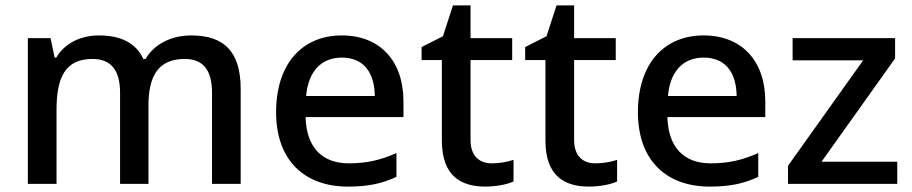

<svg xmlns="http://www.w3.org/2000/svg" viewBox="-20 -680 3374 710"><path d="M687 -549C619 -549 553 -521 518 -462H510C483 -521 427 -549 346 -549C282 -549 221 -523 188 -467H182L167 -539H83V0H189V-272C189 -394 221 -462 322 -462C391 -462 424 -420 424 -337V0H529V-290C529 -401 567 -462 663 -462C732 -462 764 -420 764 -337V0H870V-351C870 -490 808 -549 687 -549Z M1244 -549C1099 -549 1001 -446 1001 -265C1001 -84 1109 10 1266 10C1342 10 1392 -1 1446 -26V-114C1389 -89 1339 -76 1270 -76C1170 -76 1113 -136 1110 -247H1472V-305C1472 -455 1385 -549 1244 -549ZM1244 -467C1327 -467 1365 -409 1366 -325H1112C1120 -416 1168 -467 1244 -467Z M1798 -76C1752 -76 1720 -104 1720 -162V-458H1874V-539H1720V-660H1655L1618 -546L1539 -506V-458H1614V-160C1614 -27 1687 10 1775 10C1814 10 1856 2 1879 -9V-89C1857 -81 1826 -76 1798 -76Z M2181 -76C2135 -76 2103 -104 2103 -162V-458H2257V-539H2103V-660H2038L2001 -546L1922 -506V-458H1997V-160C1997 -27 2070 10 2158 10C2197 10 2239 2 2262 -9V-89C2240 -81 2209 -76 2181 -76Z M2582 -549C2437 -549 2339 -446 2339 -265C2339 -84 2447 10 2604 10C2680 10 2730 -1 2784 -26V-114C2727 -89 2677 -76 2608 -76C2508 -76 2451 -136 2448 -247H2810V-305C2810 -455 2723 -549 2582 -549ZM2582 -467C2665 -467 2703 -409 2704 -325H2450C2458 -416 2506 -467 2582 -467Z M3298 0V-82H3018L3290 -464V-539H2911V-457H3172L2894 -67V0Z"/></svg>

Font: Noto Sans Bassa Vah Medium
Style: Regular
Weight: 500
Designer: Monotype Design Team
Foundry: Monotype Imaging Inc.
Version: Version 2.002